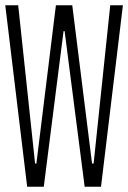

<svg xmlns="http://www.w3.org/2000/svg" viewBox="-20 -708 486 728"><path d="M83 0 0 -688H49L113 -88H118L192 -688H254L329 -88H335L398 -688H446L363 0H301L225 -590H221L146 0Z"/></svg>

Font: Saira UltraCondensed Light
Style: Regular
Weight: 300
Width: 1
Designer: Hector Gatti with collaboration of the Omnibus-Type team
Foundry: Omnibus-Type
Version: Version 1.101